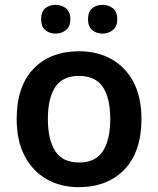

<svg xmlns="http://www.w3.org/2000/svg" viewBox="-20 -764 654 794"><path d="M565 -272Q565 -137 495 -63.5Q425 10 305 10Q231 10 173 -23Q115 -56 82 -119Q49 -182 49 -272Q49 -407 118.5 -479.5Q188 -552 308 -552Q383 -552 441 -519.5Q499 -487 532 -424.5Q565 -362 565 -272ZM178 -272Q178 -186 208.5 -139Q239 -92 307 -92Q375 -92 405.5 -139Q436 -186 436 -272Q436 -358 405.5 -404Q375 -450 306 -450Q239 -450 208.5 -404Q178 -358 178 -272ZM150 -684Q150 -716 167.5 -730Q185 -744 210 -744Q234 -744 252.5 -730Q271 -716 271 -684Q271 -654 252.5 -639.5Q234 -625 210 -625Q185 -625 167.5 -639.5Q150 -654 150 -684ZM344 -684Q344 -716 361.5 -730Q379 -744 404 -744Q428 -744 446.5 -730Q465 -716 465 -684Q465 -654 446.5 -639.5Q428 -625 404 -625Q379 -625 361.5 -639.5Q344 -654 344 -684Z"/></svg>

Font: Noto Sans SemiBold
Style: Regular
Weight: 600
Designer: Monotype Design Team
Foundry: Monotype Imaging Inc.
Version: Version 2.007